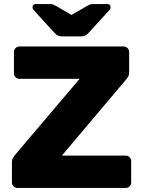

<svg xmlns="http://www.w3.org/2000/svg" viewBox="-20 -930 708 950"><path d="M39 0ZM629 -133V-27Q629 -16 621 -8Q613 0 602 0H66Q55 0 47 -8Q39 -16 39 -27V-128Q39 -140 43 -147Q47 -154 54 -163L374 -540H76Q65 -540 57 -548Q49 -556 49 -567V-673Q49 -684 57 -692Q65 -700 76 -700H592Q603 -700 611 -692Q619 -684 619 -673V-572Q619 -553 606 -539L286 -160H602Q613 -160 621 -152Q629 -144 629 -133ZM248 -769 146 -881Q141 -886 141 -894Q141 -910 157 -910H229Q238 -910 245 -907Q252 -904 260 -899L334 -856L408 -899Q416 -904 423 -907Q430 -910 439 -910H511Q527 -910 527 -894Q527 -886 522 -881L420 -769Q410 -758 402 -754Q394 -750 383 -750H285Q274 -750 266 -754Q258 -758 248 -769Z"/></svg>

Font: Hezaedrus
Style: Bold
Weight: 700
Designer: Hubert & Fischer
Foundry: Hubert & Fischer
Version: Version 1.10;September 3, 2019;FontCreator 11.5.0.2425 64-bi